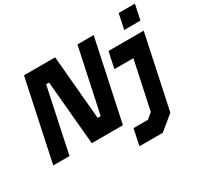

<svg xmlns="http://www.w3.org/2000/svg" viewBox="-200 -1000 1521 1450"><g transform="rotate(-30 560.5 -275.0)"><path d="M73.5 -71H73L192 -629.5H339L393.5 -71H539.5L658.5 -629.5H659L540 -71H393.5L339 -629.5H192.5ZM-12 0 137 -700H408.5L458 -143.5H484.5L603 -700H744.5L595.5 0H324L273.5 -558H248L129.5 0ZM624 200 654 59H779.5L828 18.5L917 -399H751.5L781.5 -540H1088.5L953 97L828 200ZM721 126.5H809.5L891 56.5L1003 -470H837.5V-470.5H1003L891 56.5L809.5 127H721ZM963.5 -618 991.5 -750H1133L1105 -618ZM1047 -676H1046.5L1052 -700H1052.5Z"/></g></svg>

Font: Tourney Thin Black
Style: Italic
Weight: 900
Italic angle: -12°
Version: Version 1.015